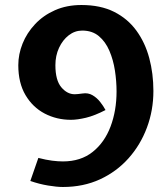

<svg xmlns="http://www.w3.org/2000/svg" viewBox="-20 -736 664 766"><path d="M231 10Q206.5 10 171.8 4.2Q137 -1.5 101 -14L133 -106Q164 -98 187.8 -95Q211.5 -92 231 -92Q302 -92 349.5 -129.8Q397 -167.5 421 -231Q445 -294.5 445 -371Q445 -412 438.5 -454.5Q432 -497 416.5 -533.2Q401 -569.5 374.5 -591.8Q348 -614 308 -614Q278.5 -614 254.2 -595.2Q230 -576.5 215.5 -545.2Q201 -514 201 -476Q201 -416 224.5 -388Q248 -360 278 -360Q282.5 -360 291.2 -360.8Q300 -361.5 309 -363Q331.5 -366.5 349 -356.2Q366.5 -346 379.5 -329.5Q392.5 -313 401 -297Q357.5 -274.5 322.8 -266.2Q288 -258 263 -258Q206 -258 158.2 -283Q110.5 -308 81.8 -356.5Q53 -405 53 -476Q53 -519.5 70 -562Q87 -604.5 119.8 -639.5Q152.5 -674.5 199.2 -695.2Q246 -716 305 -716Q381 -716 435.2 -688.8Q489.5 -661.5 524.2 -613.8Q559 -566 575.5 -504.2Q592 -442.5 592 -373Q592 -296 566.2 -227Q540.5 -158 492.8 -104.5Q445 -51 378.8 -20.5Q312.5 10 231 10Z"/></svg>

Font: Expletus Sans
Style: Bold
Weight: 700
Version: Version 7.500